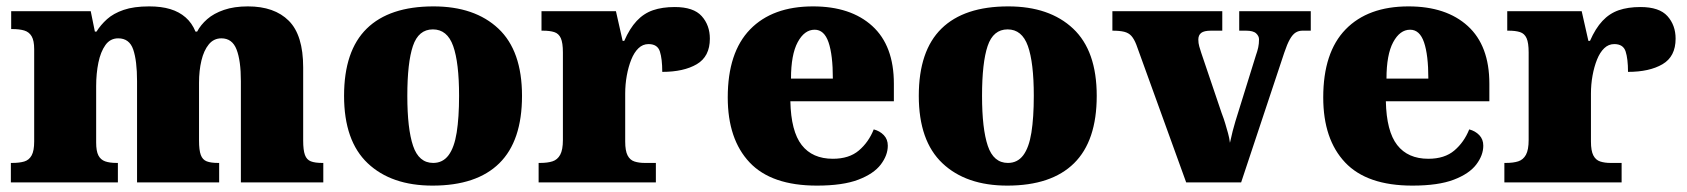

<svg xmlns="http://www.w3.org/2000/svg" viewBox="-20 -571 5280 601"><path d="M14 0V-61H18Q41 -61 56 -65.5Q71 -70 79 -84.5Q87 -99 87 -128V-417Q87 -444 79 -457.5Q71 -471 56 -475.5Q41 -480 19 -480H15V-536H264L277 -472H282Q295 -493 315 -511Q335 -529 367 -540Q399 -551 447 -551Q485 -551 513 -542.5Q541 -534 561 -516.5Q581 -499 592 -472H597Q608 -493 628.5 -511Q649 -529 681 -540Q713 -551 756 -551Q839 -551 884 -506Q929 -461 929 -360V-131Q929 -101 934.5 -86Q940 -71 953 -66Q966 -61 988 -61H992V0H734V-317Q734 -381 720.5 -416Q707 -451 673 -451Q649 -451 633.5 -432Q618 -413 610.5 -381.5Q603 -350 603 -312V-131Q603 -101 608.5 -86Q614 -71 627 -66Q640 -61 662 -61H666V0H409V-317Q409 -381 397 -416Q385 -451 350 -451Q325 -451 310 -430Q295 -409 288 -375Q281 -341 281 -301V-125Q281 -98 288 -84.5Q295 -71 309 -66Q323 -61 345 -61H349V0Z M1334 10Q1205 10 1131 -60Q1057 -130 1057 -271Q1057 -412 1128 -481.5Q1199 -551 1337 -551Q1466 -551 1540 -481.5Q1614 -412 1614 -271Q1614 -130 1543 -60Q1472 10 1334 10ZM1336 -61Q1366 -61 1384 -85Q1402 -109 1409.5 -156Q1417 -203 1417 -271Q1417 -375 1398.5 -427Q1380 -479 1335 -479Q1290 -479 1272.5 -427Q1255 -375 1255 -271Q1255 -168 1273 -114.5Q1291 -61 1336 -61Z M1666 0V-61H1671Q1694 -61 1709.5 -66Q1725 -71 1733.5 -86.5Q1742 -102 1742 -133V-407Q1742 -437 1735.5 -451.5Q1729 -466 1715 -470.5Q1701 -475 1679 -475H1675V-536H1908L1929 -443H1934Q1951 -482 1973 -505.5Q1995 -529 2024 -539Q2053 -549 2092 -549Q2151 -549 2176.5 -520.5Q2202 -492 2202 -450Q2202 -394 2161 -370Q2120 -346 2053 -346Q2053 -387 2045.5 -410Q2038 -433 2010 -433Q1992 -433 1978.5 -420Q1965 -407 1956 -384.5Q1947 -362 1942 -334.5Q1937 -307 1937 -278V-128Q1937 -99 1944.5 -84.5Q1952 -70 1966 -65.5Q1980 -61 1998 -61H2033V0Z M2537 10Q2395 10 2326.5 -62.5Q2258 -135 2258 -266Q2258 -407 2328 -479Q2398 -551 2525 -551Q2643 -551 2710.5 -489.5Q2778 -428 2778 -309V-254H2454Q2456 -160 2489.5 -117Q2523 -74 2587 -74Q2638 -74 2668.5 -100Q2699 -126 2715 -166Q2734 -161 2746.5 -148Q2759 -135 2759 -115Q2759 -85 2737 -56Q2715 -27 2666.5 -8.5Q2618 10 2537 10ZM2587 -325Q2587 -399 2573.5 -438.5Q2560 -478 2530 -478Q2498 -478 2477 -439Q2456 -400 2456 -325Z M3133 10Q3004 10 2930 -60Q2856 -130 2856 -271Q2856 -412 2927 -481.5Q2998 -551 3136 -551Q3265 -551 3339 -481.5Q3413 -412 3413 -271Q3413 -130 3342 -60Q3271 10 3133 10ZM3135 -61Q3165 -61 3183 -85Q3201 -109 3208.5 -156Q3216 -203 3216 -271Q3216 -375 3197.5 -427Q3179 -479 3134 -479Q3089 -479 3071.5 -427Q3054 -375 3054 -271Q3054 -168 3072 -114.5Q3090 -61 3135 -61Z M3537 -431Q3530 -449 3521.5 -458.5Q3513 -468 3499 -471.5Q3485 -475 3462 -475V-536H3806V-475H3771Q3749 -475 3740 -468Q3731 -461 3731 -447Q3731 -436 3734 -425.5Q3737 -415 3740 -406L3804 -217Q3811 -199 3815.5 -183.5Q3820 -168 3824 -154Q3828 -140 3830 -124Q3834 -143 3838.5 -160.5Q3843 -178 3847 -191L3911 -397Q3916 -411 3918.5 -422.5Q3921 -434 3921 -448Q3921 -458 3912 -466.5Q3903 -475 3880 -475H3859V-536H4083V-475H4057Q4045 -475 4035.5 -469Q4026 -463 4017.5 -448Q4009 -433 4000 -406L3865 0H3693Z M4401 10Q4259 10 4190.5 -62.5Q4122 -135 4122 -266Q4122 -407 4192 -479Q4262 -551 4389 -551Q4507 -551 4574.5 -489.5Q4642 -428 4642 -309V-254H4318Q4320 -160 4353.5 -117Q4387 -74 4451 -74Q4502 -74 4532.5 -100Q4563 -126 4579 -166Q4598 -161 4610.5 -148Q4623 -135 4623 -115Q4623 -85 4601 -56Q4579 -27 4530.5 -8.5Q4482 10 4401 10ZM4451 -325Q4451 -399 4437.5 -438.5Q4424 -478 4394 -478Q4362 -478 4341 -439Q4320 -400 4320 -325Z M4689 0V-61H4694Q4717 -61 4732.5 -66Q4748 -71 4756.5 -86.5Q4765 -102 4765 -133V-407Q4765 -437 4758.5 -451.5Q4752 -466 4738 -470.5Q4724 -475 4702 -475H4698V-536H4931L4952 -443H4957Q4974 -482 4996 -505.5Q5018 -529 5047 -539Q5076 -549 5115 -549Q5174 -549 5199.5 -520.5Q5225 -492 5225 -450Q5225 -394 5184 -370Q5143 -346 5076 -346Q5076 -387 5068.5 -410Q5061 -433 5033 -433Q5015 -433 5001.5 -420Q4988 -407 4979 -384.5Q4970 -362 4965 -334.5Q4960 -307 4960 -278V-128Q4960 -99 4967.5 -84.5Q4975 -70 4989 -65.5Q5003 -61 5021 -61H5056V0Z"/></svg>

Font: Noto Serif Gujarati Black
Style: Regular
Weight: 900
Version: Version 2.102